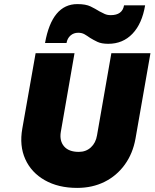

<svg xmlns="http://www.w3.org/2000/svg" viewBox="-20 -910 755 938"><path d="M358 -890Q399 -890 422.5 -878.5Q446 -867 465 -855Q478 -848 491 -842Q504 -836 521 -836Q578 -836 586 -884H689Q674 -794 627 -745Q580 -696 509 -696Q476 -696 456 -705.5Q436 -715 420 -725Q406 -735 393 -742.5Q380 -750 362 -750Q340 -750 324.5 -736.5Q309 -723 305 -700H200Q234 -890 358 -890ZM154 -650H344L277 -265Q270 -222 293 -195Q316 -168 365 -168Q400 -168 424 -190Q448 -212 454 -249L524 -650H715L642 -233Q629 -160 589.5 -105.5Q550 -51 490.5 -21.5Q431 8 357 8Q265 8 199 -29.5Q133 -67 103.5 -132.5Q74 -198 89 -282Z"/></svg>

Font: Overused Grotesk Black
Style: Italic
Weight: 900
Italic angle: -10°
Version: Version 0.003